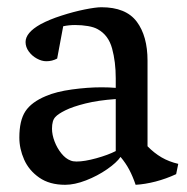

<svg xmlns="http://www.w3.org/2000/svg" viewBox="-20 -496 514 528"><path d="M106.4 -231.9Q134.8 -244.1 178 -250Q221.2 -255.9 259.3 -255.9Q279.3 -255.9 298.3 -254.4V-280.8Q298.3 -325.7 288.3 -362.5Q278.3 -399.4 249 -415.5Q238.8 -421.4 221.9 -424.3Q205.1 -427.2 186.5 -427.2Q169.9 -427.2 153.8 -423.8L137.2 -335Q123.5 -327.6 107.4 -327.6Q94.7 -327.6 81.3 -335Q67.9 -342.3 59.1 -354.5Q50.3 -366.7 50.3 -380.4Q50.3 -406.2 91.3 -429.2Q115.7 -442.4 149.2 -453.1Q182.6 -463.9 213.1 -470Q243.7 -476.1 258.8 -476.1Q326.2 -476.1 356 -436.5Q385.7 -397 385.7 -329.1V-93.8Q403.8 -75.2 424.3 -63.2Q444.8 -51.3 470.2 -45.4L464.4 -17.1Q437 -4.4 408 3.2Q378.9 10.7 353 12.2Q345.2 -10.7 335.7 -28.8Q326.2 -46.9 311.5 -64.5Q300.8 -48.8 274.4 -30.5Q248 -12.2 216.6 0Q185.1 12.2 159.2 12.2Q116.2 12.2 87.9 -7.6Q59.6 -27.3 46.4 -57.1Q33.2 -86.9 33.2 -117.7Q33.2 -164.6 49.8 -189.9Q66.4 -215.3 106.4 -231.9ZM190.4 -51.8Q212.4 -51.8 244.9 -60.8Q277.3 -69.8 298.3 -80.6V-223.6Q250 -220.2 214.8 -211.4Q179.7 -202.6 159.7 -192.6Q139.6 -182.6 132.3 -174.3Q123 -165 123 -142.1Q123 -125.5 130.1 -106.9Q137.2 -88.4 148.9 -74Q160.6 -59.6 173.8 -54.7Q180.2 -51.8 190.4 -51.8Z"/></svg>

Font: Vesper Libre
Style: Regular
Weight: 400
Designer: Robert Keller & Kimya Gandhi
Foundry: Mota Italic
Version: Version 1.058